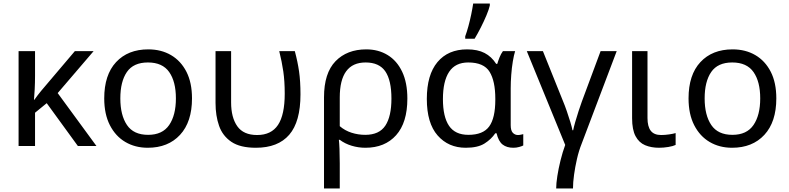

<svg xmlns="http://www.w3.org/2000/svg" viewBox="-20 -825 4461 1085"><path d="M509 -536 306 -299 525 0H420L244 -242L178 -188V0H85V-536H178V-397Q178 -357 176 -319Q174 -281 172 -261H174Q183 -274 193.5 -287.5Q204 -301 213 -312L403 -536Z M1065 -269Q1065 -136 997.5 -63Q930 10 815 10Q744 10 688.5 -22.5Q633 -55 601 -117.5Q569 -180 569 -269Q569 -402 636 -474Q703 -546 818 -546Q891 -546 946.5 -513.5Q1002 -481 1033.5 -419.5Q1065 -358 1065 -269ZM660 -269Q660 -174 697.5 -118.5Q735 -63 817 -63Q898 -63 936 -118.5Q974 -174 974 -269Q974 -364 936 -418Q898 -472 816 -472Q734 -472 697 -418Q660 -364 660 -269Z M1426 10Q1337 10 1287.5 -23.5Q1238 -57 1218 -114Q1198 -171 1198 -243V-536H1286V-246Q1286 -161 1321 -111.5Q1356 -62 1433 -62Q1513 -62 1551 -119Q1589 -176 1589 -296Q1589 -366 1581 -421Q1573 -476 1558 -536H1646Q1662 -477 1670 -421.5Q1678 -366 1678 -292Q1678 -137 1614.5 -63.5Q1551 10 1426 10Z M2282 -268Q2282 -132 2218.5 -61Q2155 10 2045 10Q2005 10 1967 -1.5Q1929 -13 1900 -35H1895Q1897 -19 1898.5 17Q1900 53 1900 98V240H1811V-275Q1811 -412 1876 -479Q1941 -546 2050 -546Q2118 -546 2170.5 -514Q2223 -482 2252.5 -420Q2282 -358 2282 -268ZM2046 -472Q1900 -472 1900 -274V-112Q1929 -87 1966.5 -75Q2004 -63 2044 -63Q2123 -63 2157.5 -115Q2192 -167 2192 -268Q2192 -371 2157.5 -421.5Q2123 -472 2046 -472Z M2612 10Q2514 10 2453 -59.5Q2392 -129 2392 -266Q2392 -402 2452 -474Q2512 -546 2620 -546Q2679 -546 2718.5 -525.5Q2758 -505 2784 -464H2790Q2795 -481 2803 -501Q2811 -521 2822 -536H2891Q2884 -514 2878 -478Q2872 -442 2869 -401.5Q2866 -361 2866 -326V-118Q2866 -87 2878 -74.5Q2890 -62 2907 -62Q2915 -62 2924 -64Q2933 -66 2937 -67V-3Q2930 1 2914 5.5Q2898 10 2881 10Q2844 10 2820.5 -8Q2797 -26 2786 -72H2779Q2756 -38 2718 -14Q2680 10 2612 10ZM2627 -63Q2710 -63 2744.5 -110.5Q2779 -158 2779 -261V-267Q2779 -367 2746.5 -419.5Q2714 -472 2626 -472Q2553 -472 2518 -419Q2483 -366 2483 -265Q2483 -165 2517.5 -114Q2552 -63 2627 -63ZM2609 -606V-620Q2618 -644 2627 -677Q2636 -710 2643 -744Q2650 -778 2654 -805H2748V-794Q2743 -772 2729 -738.5Q2715 -705 2697 -669.5Q2679 -634 2662 -606Z M3465 -536 3267 -13Q3251 27 3240.5 73Q3230 119 3224 162.5Q3218 206 3218 240H3123Q3123 212 3129.5 170Q3136 128 3147.5 81.5Q3159 35 3174 -6L2957 -536H3048L3161 -255Q3172 -229 3183 -197Q3194 -165 3203 -135.5Q3212 -106 3215 -89H3219Q3222 -105 3230.5 -135Q3239 -165 3249.5 -197Q3260 -229 3268 -251L3374 -536Z M3639 -536V-158Q3639 -110 3657.5 -86Q3676 -62 3716 -62Q3738 -62 3761.5 -65.5Q3785 -69 3798 -73V-6Q3784 1 3757 5.5Q3730 10 3704 10Q3660 10 3625.5 -4.5Q3591 -19 3571.5 -55.5Q3552 -92 3552 -157V-536Z M4367 -269Q4367 -136 4299.5 -63Q4232 10 4117 10Q4046 10 3990.5 -22.5Q3935 -55 3903 -117.5Q3871 -180 3871 -269Q3871 -402 3938 -474Q4005 -546 4120 -546Q4193 -546 4248.5 -513.5Q4304 -481 4335.5 -419.5Q4367 -358 4367 -269ZM3962 -269Q3962 -174 3999.5 -118.5Q4037 -63 4119 -63Q4200 -63 4238 -118.5Q4276 -174 4276 -269Q4276 -364 4238 -418Q4200 -472 4118 -472Q4036 -472 3999 -418Q3962 -364 3962 -269Z"/></svg>

Font: Noto IKEA Arabic
Style: Regular
Weight: 400
Designer: Monotype Design Team
Foundry: Monotype Imaging Inc.
Version: Version 1.200